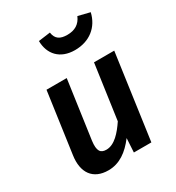

<svg xmlns="http://www.w3.org/2000/svg" viewBox="-190 -906 950 1036"><g transform="rotate(-30 284.5 -387.5)"><path d="M349 -637C440 -637 505 -689 524 -772L451 -790C433 -748 401 -729 354 -729C310 -729 284 -744 278 -787L204 -777C205 -695 256 -637 349 -637ZM181 15C251 15 305 -25 352 -87L347 0H456L530 -529H404L356 -189C321 -137 278 -87 227 -87C191 -87 175 -106 183 -168L234 -529H108L55 -152C40 -50 85 15 181 15Z"/></g></svg>

Font: Fira Sans Medium
Style: Italic
Weight: 500
Italic angle: -8°
Designer: bBox Type GmbH & Carrois Corporate GbR & Edenspiekermann AG
Foundry: bBox Type GmbH & Carrois Corporate GbR & Edenspiekermann AG
Version: Version 4.301;PS 004.301;hotconv 1.0.88;makeotf.lib2.5.64775